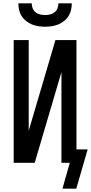

<svg xmlns="http://www.w3.org/2000/svg" viewBox="-20 -975 545 1150"><path d="M250 -815Q230 -815 210 -818Q190 -821 171.5 -828.5Q153 -836 137 -848.5Q121 -861 110 -878Q99 -895 94.5 -915Q90 -935 90 -955H170Q170 -940 175.5 -925.5Q181 -911 193 -901.5Q205 -892 220 -888.5Q235 -885 250 -885Q265 -885 280 -888.5Q295 -892 307 -901.5Q319 -911 324.5 -925.5Q330 -940 330 -955H410Q410 -935 405.5 -915Q401 -895 390 -878Q379 -861 363 -848.5Q347 -836 328.5 -828.5Q310 -821 290 -818Q270 -815 250 -815ZM354 155 398 0H348V-543L188 0H62V-735H152V-192L312 -735H438V-80H505L437 155Z"/></svg>

Font: Iosevka SS10 Medium
Style: Regular
Weight: 500
Monospace: yes
Designer: Belleve Invis
Foundry: Belleve Invis
Version: Version 28.0.6; ttfautohint (v1.8.4)